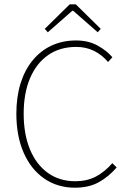

<svg xmlns="http://www.w3.org/2000/svg" viewBox="-20 -860 602 892"><path d="M328 12Q247 12 185.5 -30.5Q124 -73 90 -150.5Q56 -228 56 -332Q56 -410 75.5 -472.5Q95 -535 132 -580Q169 -625 220 -648.5Q271 -672 334 -672Q391 -672 434 -648Q477 -624 502 -594L482 -572Q455 -604 418 -623Q381 -642 334 -642Q258 -642 203.5 -604Q149 -566 119.5 -496.5Q90 -427 90 -332Q90 -237 119 -166.5Q148 -96 202 -57Q256 -18 330 -18Q383 -18 424 -39Q465 -60 502 -102L522 -82Q485 -39 439 -13.5Q393 12 328 12ZM202 -710 188 -726 304 -840H332L448 -726L434 -710L320 -810H316Z"/></svg>

Font: Source Sans Variable
Style: Regular
Weight: 200
Designer: Paul D. Hunt
Foundry: Adobe Systems Incorporated
Version: Version 3.006;hotconv 1.0.111;makeotfexe 2.5.65597